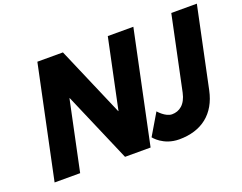

<svg xmlns="http://www.w3.org/2000/svg" viewBox="-126 -1068 1674 1327"><g transform="rotate(-20 710.5 -405.0)"><path d="M1421 -825H1233L1118.6 -281C1101.1 -198 1053.2 -165 999.2 -165C951.2 -165 904 -221 904 -221L811 -64C811 -64 869.3 15 987.3 15C1152.3 15 1262.4 -71 1296.5 -233ZM370.2 -512H372.2L592.5 0H780.5L954 -825H766L658.3 -313H656.3L436 -825H248L74.5 0H262.5Z"/></g></svg>

Font: Hussar
Style: BdOblTwo
Weight: 700
Foundry: Cannot Into Space Fonts
Version: Version 2.00